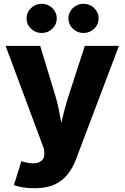

<svg xmlns="http://www.w3.org/2000/svg" viewBox="-20 -789 660 1017"><path d="M53.7 191.4 92.8 64.9 114.7 70.8Q161.1 83 189.2 69.1Q217.3 55.2 214.4 22.9L213.4 1L9.8 -545.9H192.9L273.4 -281.2Q283.7 -246.1 291 -210.9Q298.3 -175.8 304.7 -138.7Q313.5 -176.3 322.8 -211.4Q332 -246.6 343.3 -281.2L429.2 -545.9H609.9L381.8 56.6Q365.2 100.6 338.1 134.8Q311 168.9 268.8 188.5Q226.6 208 164.1 208Q97.2 208 53.7 191.4ZM200.7 -614.3Q168 -614.3 144.3 -637Q120.6 -659.7 120.6 -691.9Q120.6 -723.6 144.3 -746.3Q168 -769 200.7 -769Q233.9 -769 257.3 -746.3Q280.8 -723.6 280.8 -691.9Q280.8 -659.7 257.3 -637Q233.9 -614.3 200.7 -614.3ZM422.4 -614.3Q389.2 -614.3 365.7 -637Q342.3 -659.7 342.3 -691.9Q342.3 -723.6 365.7 -746.3Q389.2 -769 422.4 -769Q455.1 -769 478.8 -746.3Q502.4 -723.6 502.4 -691.9Q502.4 -659.7 478.8 -637Q455.1 -614.3 422.4 -614.3Z"/></svg>

Font: Inter Extra Bold
Style: Regular
Weight: 800
Designer: Rasmus Andersson
Foundry: rsms
Version: Version 4.000;git-3c8e0fc